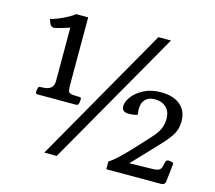

<svg xmlns="http://www.w3.org/2000/svg" viewBox="-104 -929 1107 987"><g transform="rotate(15 450.0 -435.0)"><path d="M99 -350Q88 -350 88 -361Q88 -364 90.5 -376.5Q93 -389 97 -390Q99 -390 106 -390.5Q113 -391 129 -392Q173 -398 173 -441V-725Q151 -718 129 -711.5Q107 -705 96 -703Q76 -700 69 -718L60 -741Q76 -744 102.5 -755Q129 -766 152.5 -779Q176 -792 183 -800H248V-441Q248 -413 252.5 -405Q257 -397 271 -395Q280 -394 294 -393.5Q308 -393 315 -393L320 -388Q320 -380 319.5 -372Q319 -364 317 -360Q314 -350 305 -350ZM623 -795H690L276 -70H210ZM540 -70V-111Q564 -126 595.5 -156.5Q627 -187 661 -224Q695 -261 725 -294Q753 -325 762.5 -349Q772 -373 772 -401Q772 -439 749 -460.5Q726 -482 688 -482Q657 -482 639 -464Q621 -446 621 -412Q621 -399 624 -382Q616 -379 602 -377Q588 -375 577 -375Q540 -375 540 -406Q540 -429 560.5 -457Q581 -485 619.5 -505Q658 -525 710 -525Q776 -525 813 -494Q850 -463 850 -407Q850 -364 828.5 -331.5Q807 -299 769 -260Q738 -227 705.5 -192.5Q673 -158 646 -130L776 -133Q810 -134 816 -156L823 -185Q827 -196 838 -196Q843 -196 850.5 -194.5Q858 -193 862 -191L865 -186L854 -89Q852 -70 830 -70Z"/></g></svg>

Font: Gowun Batang
Style: Bold
Weight: 700
Designer: Yanghee Ryu
Foundry: Yanghee Ryu
Version: Version 2.000